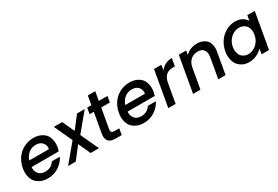

<svg xmlns="http://www.w3.org/2000/svg" viewBox="56 -1628 3727 2577"><g transform="rotate(-30 1919.0 -339.5)"><path d="M631 -289Q625 -258 617 -233H196Q195 -223 195 -213Q195 -161 229 -124Q263 -87 327 -87Q419 -87 471 -164H594Q556 -88 481.5 -39.5Q407 9 310 9Q231 9 175 -26.5Q119 -62 99.5 -114Q80 -166 80 -214Q80 -243 86 -276Q101 -361 146.5 -425.5Q192 -490 261 -525Q330 -560 411 -560Q489 -560 544 -526Q599 -492 617.5 -442Q636 -392 636 -347Q636 -319 631 -289ZM518 -325Q520 -338 520 -351Q520 -396 487 -430Q454 -464 389 -464Q330 -464 281.5 -426.5Q233 -389 213 -325Z M977 -279 1106 0H977L891 -187L746 0H627L853 -271L724 -551H853L939 -364L1084 -551H1203Z M1405 -458 1351 -153Q1350 -144 1350 -136Q1350 -118 1360 -106.5Q1370 -95 1405 -95H1475L1458 0H1368Q1291 0 1261.5 -31Q1232 -62 1232 -110Q1232 -130 1236 -153L1290 -458H1225L1241 -551H1306L1330 -688H1445L1421 -551H1555L1539 -458Z M2119 -289Q2113 -258 2105 -233H1684Q1683 -223 1683 -213Q1683 -161 1717 -124Q1751 -87 1815 -87Q1907 -87 1959 -164H2082Q2044 -88 1969.5 -39.5Q1895 9 1798 9Q1719 9 1663 -26.5Q1607 -62 1587.5 -114Q1568 -166 1568 -214Q1568 -243 1574 -276Q1589 -361 1634.5 -425.5Q1680 -490 1749 -525Q1818 -560 1899 -560Q1977 -560 2032 -526Q2087 -492 2105.5 -442Q2124 -392 2124 -347Q2124 -319 2119 -289ZM2006 -325Q2008 -338 2008 -351Q2008 -396 1975 -430Q1942 -464 1877 -464Q1818 -464 1769.5 -426.5Q1721 -389 1701 -325Z M2377 -471Q2409 -513 2455 -536.5Q2501 -560 2558 -560L2537 -442H2508Q2441 -442 2400.5 -408Q2360 -374 2345 -290L2294 0H2180L2277 -551H2391Z M2941 -560Q3006 -560 3052.5 -533Q3099 -506 3115 -464Q3131 -422 3131 -383Q3131 -356 3125 -325L3068 0H2955L3009 -308Q3013 -330 3013 -350Q3013 -394 2987.5 -427.5Q2962 -461 2898 -461Q2834 -461 2789.5 -421.5Q2745 -382 2732 -308L2678 0H2564L2661 -551H2775L2764 -488Q2798 -522 2845 -541Q2892 -560 2941 -560Z M3224 -278Q3239 -361 3284.5 -425Q3330 -489 3396 -524.5Q3462 -560 3534 -560Q3599 -560 3643 -534.5Q3687 -509 3709 -471L3723 -551H3838L3741 0H3626L3640 -82Q3605 -43 3550 -17Q3495 9 3431 9Q3360 9 3307.5 -27.5Q3255 -64 3236.5 -116.5Q3218 -169 3218 -215Q3218 -245 3224 -278ZM3675 -276Q3679 -298 3679 -318Q3679 -349 3666 -383Q3653 -417 3618.5 -439Q3584 -461 3540 -461Q3496 -461 3454.5 -439.5Q3413 -418 3382 -376.5Q3351 -335 3341 -278Q3337 -256 3337 -236Q3337 -204 3350 -169.5Q3363 -135 3397.5 -112.5Q3432 -90 3475 -90Q3519 -90 3561 -112Q3603 -134 3634 -176.5Q3665 -219 3675 -276Z"/></g></svg>

Font: Fz Poppins Med
Style: Italic
Weight: 500
Italic angle: -10°
Designer: Ninad Kale (Devanagari), Jonny Pinhorn (Latin)
Foundry: Indian Type Foundry
Version: Vit hóa bi Vntype.Com & FontZin.Com